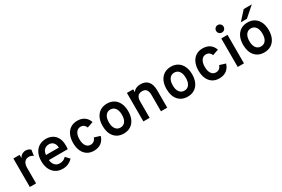

<svg xmlns="http://www.w3.org/2000/svg" viewBox="92 -1850 4377 2980"><g transform="rotate(-30 2281.0 -360.0)"><path d="M80 0V-511H192V-452Q207 -485 237.2 -504Q267.5 -523 304 -523Q355.5 -523 391 -489.5L375.5 -386Q356.5 -401 337.5 -407.5Q318.5 -414 295.5 -414Q263.5 -414 240.5 -398Q217.5 -382 204.8 -352.5Q192 -323 192 -282.5V0Z M667.5 12Q595 12 542.5 -21.5Q490 -55 462 -115.2Q434 -175.5 434 -256Q434 -339.5 463 -399.2Q492 -459 544.5 -491Q597 -523 667.5 -523Q728 -523 777.8 -497Q827.5 -471 857 -417.2Q886.5 -363.5 886.5 -280.5Q886.5 -267.5 886 -249.8Q885.5 -232 883 -214H545.5Q548.5 -175 564.2 -146Q580 -117 606.5 -100.8Q633 -84.5 669 -84.5Q704 -84.5 731 -96.2Q758 -108 782.5 -134L847.5 -65.5Q816 -31 770.8 -9.5Q725.5 12 667.5 12ZM546 -304.5H776.5Q775 -341 761.8 -368.5Q748.5 -396 724.5 -411.2Q700.5 -426.5 666 -426.5Q618 -426.5 584.2 -396.5Q550.5 -366.5 546 -304.5Z M1226.5 12Q1157 12 1107 -20.2Q1057 -52.5 1030 -112.5Q1003 -172.5 1003 -255Q1003 -337.5 1030.5 -397.8Q1058 -458 1108.5 -490.5Q1159 -523 1229 -523Q1303.5 -523 1354 -488.2Q1404.5 -453.5 1427.5 -386.5L1321 -349.5Q1308.5 -382 1285.2 -399.5Q1262 -417 1230 -417Q1177 -417 1147 -374Q1117 -331 1117 -255Q1117 -180 1146.5 -137.5Q1176 -95 1227.5 -95Q1262.5 -95 1287.5 -114.2Q1312.5 -133.5 1324 -169.5L1430 -137Q1408.5 -64 1356.2 -26Q1304 12 1226.5 12Z M1761.5 12Q1654.5 12 1593 -59.5Q1531.5 -131 1531.5 -255Q1531.5 -337.5 1559.5 -397.5Q1587.5 -457.5 1639.2 -490.2Q1691 -523 1761.5 -523Q1832.5 -523 1884 -490.5Q1935.5 -458 1963.5 -398Q1991.5 -338 1991.5 -255.5Q1991.5 -173 1963.5 -113Q1935.5 -53 1884 -20.5Q1832.5 12 1761.5 12ZM1761.5 -94.5Q1817 -94.5 1848 -137Q1879 -179.5 1879 -255.5Q1879 -332 1847.8 -374.5Q1816.5 -417 1761.5 -417Q1706.5 -417 1675.2 -374.2Q1644 -331.5 1644 -255Q1644 -179.5 1675.2 -137Q1706.5 -94.5 1761.5 -94.5Z M2115 0V-511H2227V-461Q2251 -492.5 2284.8 -507.8Q2318.5 -523 2362 -523Q2450.5 -523 2496.5 -469Q2542.5 -415 2542.5 -310.5V0H2430V-290Q2430 -354 2405.8 -385.5Q2381.5 -417 2332.5 -417Q2279.5 -417 2253.2 -386Q2227 -355 2227 -292V0Z M2907 12Q2800 12 2738.5 -59.5Q2677 -131 2677 -255Q2677 -337.5 2705 -397.5Q2733 -457.5 2784.8 -490.2Q2836.5 -523 2907 -523Q2978 -523 3029.5 -490.5Q3081 -458 3109 -398Q3137 -338 3137 -255.5Q3137 -173 3109 -113Q3081 -53 3029.5 -20.5Q2978 12 2907 12ZM2907 -94.5Q2962.5 -94.5 2993.5 -137Q3024.5 -179.5 3024.5 -255.5Q3024.5 -332 2993.2 -374.5Q2962 -417 2907 -417Q2852 -417 2820.8 -374.2Q2789.5 -331.5 2789.5 -255Q2789.5 -179.5 2820.8 -137Q2852 -94.5 2907 -94.5Z M3473 12Q3403.5 12 3353.5 -20.2Q3303.5 -52.5 3276.5 -112.5Q3249.5 -172.5 3249.5 -255Q3249.5 -337.5 3277 -397.8Q3304.5 -458 3355 -490.5Q3405.5 -523 3475.5 -523Q3550 -523 3600.5 -488.2Q3651 -453.5 3674 -386.5L3567.5 -349.5Q3555 -382 3531.8 -399.5Q3508.5 -417 3476.5 -417Q3423.5 -417 3393.5 -374Q3363.5 -331 3363.5 -255Q3363.5 -180 3393 -137.5Q3422.5 -95 3474 -95Q3509 -95 3534 -114.2Q3559 -133.5 3570.5 -169.5L3676.5 -137Q3655 -64 3602.8 -26Q3550.5 12 3473 12Z M3806 0V-511H3918V0ZM3861.5 -585Q3834 -585 3814.5 -604.5Q3795 -624 3795 -651.5Q3795 -679.5 3814.2 -699.2Q3833.5 -719 3861.5 -719Q3890.5 -719 3909.8 -699.5Q3929 -680 3929 -651.5Q3929 -623.5 3909.5 -604.2Q3890 -585 3861.5 -585Z M4280 12Q4173 12 4111.5 -59.5Q4050 -131 4050 -255Q4050 -337.5 4078 -397.5Q4106 -457.5 4157.8 -490.2Q4209.5 -523 4280 -523Q4351 -523 4402.5 -490.5Q4454 -458 4482 -398Q4510 -338 4510 -255.5Q4510 -173 4482 -113Q4454 -53 4402.5 -20.5Q4351 12 4280 12ZM4280 -94.5Q4335.5 -94.5 4366.5 -137Q4397.5 -179.5 4397.5 -255.5Q4397.5 -332 4366.2 -374.5Q4335 -417 4280 -417Q4225 -417 4193.8 -374.2Q4162.5 -331.5 4162.5 -255Q4162.5 -179.5 4193.8 -137Q4225 -94.5 4280 -94.5ZM4194 -576 4336 -732H4481L4303 -576Z"/></g></svg>

Font: Overpass SemiBold
Style: Regular
Weight: 600
Designer: Delve Withrington, Dave Bailey, Thomas Jockin
Foundry: Delve Fonts LLC
Version: Version 4.000